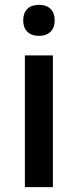

<svg xmlns="http://www.w3.org/2000/svg" viewBox="-20 -767 319 787"><path d="M196.8 0H82V-540H196.8ZM75.2 -683.1Q75.2 -713.9 92 -730.5Q108.9 -747.1 140.1 -747.1Q170.4 -747.1 187.3 -730.5Q204.1 -713.9 204.1 -683.1Q204.1 -653.8 187.3 -637Q170.4 -620.1 140.1 -620.1Q108.9 -620.1 92 -637Q75.2 -653.8 75.2 -683.1Z"/></svg>

Font: f1_58959          
Style: Regular
Weight: 600
Foundry: Ascender Corporation
Version: Version 1.10